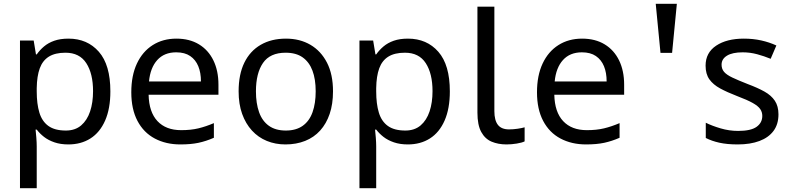

<svg xmlns="http://www.w3.org/2000/svg" viewBox="-20 -749 4156 1009"><path d="M340 -546Q439 -546 499.5 -477Q560 -408 560 -269Q560 -178 532.5 -115.5Q505 -53 455.5 -21.5Q406 10 339 10Q298 10 266 -1Q234 -12 211.5 -29.5Q189 -47 173 -68H167Q169 -51 171 -25Q173 1 173 20V240H85V-536H157L169 -463H173Q189 -486 211.5 -505Q234 -524 265.5 -535Q297 -546 340 -546ZM324 -472Q270 -472 237 -451.5Q204 -431 189 -390Q174 -349 173 -286V-269Q173 -203 187 -157Q201 -111 234.5 -87Q268 -63 326 -63Q375 -63 406.5 -90Q438 -117 453.5 -163.5Q469 -210 469 -270Q469 -362 433.5 -417Q398 -472 324 -472Z M907 -546Q976 -546 1025.5 -516Q1075 -486 1101.5 -431.5Q1128 -377 1128 -304V-251H761Q763 -160 807.5 -112.5Q852 -65 932 -65Q983 -65 1022.5 -74.5Q1062 -84 1104 -102V-25Q1063 -7 1023 1.5Q983 10 928 10Q852 10 793.5 -21Q735 -52 702.5 -113.5Q670 -175 670 -264Q670 -352 699.5 -415Q729 -478 782.5 -512Q836 -546 907 -546ZM906 -474Q843 -474 806.5 -433.5Q770 -393 763 -321H1036Q1036 -367 1022 -401Q1008 -435 979.5 -454.5Q951 -474 906 -474Z M1730 -269Q1730 -202 1712.5 -150.5Q1695 -99 1662.5 -63Q1630 -27 1583.5 -8.5Q1537 10 1480 10Q1427 10 1382 -8.5Q1337 -27 1304 -63Q1271 -99 1252.5 -150.5Q1234 -202 1234 -269Q1234 -358 1264 -419.5Q1294 -481 1350 -513.5Q1406 -546 1483 -546Q1556 -546 1611.5 -513.5Q1667 -481 1698.5 -419.5Q1730 -358 1730 -269ZM1325 -269Q1325 -206 1341.5 -159.5Q1358 -113 1393 -88Q1428 -63 1482 -63Q1536 -63 1571 -88Q1606 -113 1622.5 -159.5Q1639 -206 1639 -269Q1639 -333 1622 -378Q1605 -423 1570.5 -447.5Q1536 -472 1481 -472Q1399 -472 1362 -418Q1325 -364 1325 -269Z M2124 -546Q2223 -546 2283.5 -477Q2344 -408 2344 -269Q2344 -178 2316.5 -115.5Q2289 -53 2239.5 -21.5Q2190 10 2123 10Q2082 10 2050 -1Q2018 -12 1995.5 -29.5Q1973 -47 1957 -68H1951Q1953 -51 1955 -25Q1957 1 1957 20V240H1869V-536H1941L1953 -463H1957Q1973 -486 1995.5 -505Q2018 -524 2049.5 -535Q2081 -546 2124 -546ZM2108 -472Q2054 -472 2021 -451.5Q1988 -431 1973 -390Q1958 -349 1957 -286V-269Q1957 -203 1971 -157Q1985 -111 2018.5 -87Q2052 -63 2110 -63Q2159 -63 2190.5 -90Q2222 -117 2237.5 -163.5Q2253 -210 2253 -270Q2253 -362 2217.5 -417Q2182 -472 2108 -472Z M2642 10Q2598 10 2563.5 -4.5Q2529 -19 2509 -55.5Q2489 -92 2489 -157V-714H2578V-165Q2578 -117 2596.5 -93Q2615 -69 2655 -69Q2677 -69 2700.5 -72.5Q2724 -76 2737 -80V-6Q2723 1 2695.5 5.5Q2668 10 2642 10Z M3039 -546Q3108 -546 3157.5 -516Q3207 -486 3233.5 -431.5Q3260 -377 3260 -304V-251H2893Q2895 -160 2939.5 -112.5Q2984 -65 3064 -65Q3115 -65 3154.5 -74.5Q3194 -84 3236 -102V-25Q3195 -7 3155 1.5Q3115 10 3060 10Q2984 10 2925.5 -21Q2867 -52 2834.5 -113.5Q2802 -175 2802 -264Q2802 -352 2831.5 -415Q2861 -478 2914.5 -512Q2968 -546 3039 -546ZM3038 -474Q2975 -474 2938.5 -433.5Q2902 -393 2895 -321H3168Q3168 -367 3154 -401Q3140 -435 3111.5 -454.5Q3083 -474 3038 -474Z M3451 -471 3426 -729H3537L3512 -471Z M4071 -148Q4071 -96 4045 -61Q4019 -26 3971 -8Q3923 10 3857 10Q3801 10 3760.5 1Q3720 -8 3689 -24V-104Q3721 -88 3766.5 -74.5Q3812 -61 3859 -61Q3926 -61 3956 -82.5Q3986 -104 3986 -140Q3986 -160 3975 -176Q3964 -192 3935.5 -208Q3907 -224 3854 -244Q3802 -264 3765 -284Q3728 -304 3708 -332Q3688 -360 3688 -404Q3688 -472 3743.5 -509Q3799 -546 3889 -546Q3938 -546 3980.5 -536.5Q4023 -527 4060 -510L4030 -440Q3996 -454 3959 -464Q3922 -474 3883 -474Q3829 -474 3800.5 -456.5Q3772 -439 3772 -409Q3772 -387 3785 -371.5Q3798 -356 3828.5 -341.5Q3859 -327 3910 -307Q3961 -288 3997 -268Q4033 -248 4052 -219.5Q4071 -191 4071 -148Z"/></svg>

Font: binaryv115
Style: Book
Weight: 400
Designer: Jelle Bosma - Monotype Design Team
Foundry: Monotype Imaging Inc.
Version: Version 2.003